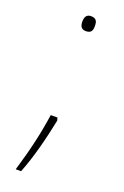

<svg xmlns="http://www.w3.org/2000/svg" viewBox="-132 -575 484 748"><g transform="rotate(20 110.0 -201.5)"><path d="M85 -501C85 -484 90 -470 110 -470C134 -470 137 -484 137 -501C137 -517 134 -532 110 -532C90 -532 85 -517 85 -501ZM125 -104 122 -116H94C83 -40 67 32 38 129H60C88 60 110 -30 125 -104Z"/></g></svg>

Font: Noto Sans Gujarati UI Thin
Style: Regular
Weight: 100
Designer: Jelle Bosma - Monotype Design Team, Universal Thirst
Foundry: Monotype Imaging Inc.
Version: Version 2.106